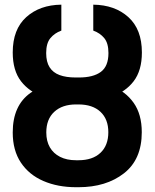

<svg xmlns="http://www.w3.org/2000/svg" viewBox="-20 -780 652 810"><path d="M300.8 -441.4H311Q388.7 -441.4 449 -418.2Q509.3 -395 543.7 -346.4Q578.1 -297.9 578.1 -222.2Q578.1 -107.4 502.9 -48.8Q427.7 9.8 311 9.8H300.8Q223.6 9.8 163.1 -16.4Q102.5 -42.5 68.1 -94Q33.7 -145.5 33.7 -221.2Q33.7 -335.4 109.1 -388.4Q184.6 -441.4 300.8 -441.4ZM311 -339.4H300.8Q242.7 -339.4 209 -308.3Q175.3 -277.3 175.3 -221.2Q175.3 -184.6 190.4 -158.4Q205.6 -132.3 233.6 -118.2Q261.7 -104 300.8 -104H311Q370.6 -104 403.8 -135.3Q437 -166.5 437 -222.2Q437 -277.3 403.8 -308.3Q370.6 -339.4 311 -339.4ZM313 -453.1Q373.5 -453.1 405.5 -476.8Q437.5 -500.5 437.5 -556.2Q437.5 -597.7 419.9 -619.1Q402.3 -640.6 373.5 -650.9V-760.3Q464.4 -759.3 521.5 -707.8Q578.6 -656.3 578.6 -558.6Q578.6 -482.4 543.7 -437Q508.8 -391.6 448.7 -371.6Q388.7 -351.6 313 -351.6H299.3Q224.1 -351.6 164.1 -371.6Q104 -391.6 68.8 -437Q33.7 -482.4 33.7 -558.6Q33.7 -656.3 90.8 -707.8Q147.9 -759.3 238.8 -760.3V-650.9Q210.4 -640.6 192.6 -619.1Q174.8 -597.7 174.8 -556.2Q174.8 -519 189.2 -496.3Q203.6 -473.6 231.2 -463.4Q258.8 -453.1 299.3 -453.1Z"/></svg>

Font: RobotoDEMO
Style: Regular
Weight: 400
Designer: Christian Robertson
Foundry: Google
Version: Version 2.136